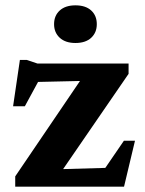

<svg xmlns="http://www.w3.org/2000/svg" viewBox="-20 -699 542 719"><path d="M37 0V-38.5L306.5 -435.5L377 -398L72 -391L152 -446.5L73 -301H29L54.5 -474.5H80.5L120.5 -461H461.5V-422.5L188 -24.5L119 -63L399 -71L342 -23L444 -172H485.5L444.5 0ZM262.5 -538Q225 -538 203.8 -557.5Q182.5 -577 182.5 -608.5Q182.5 -640.5 203.8 -659.8Q225 -679 262.5 -679Q300.5 -679 321.5 -659.8Q342.5 -640.5 342.5 -608.5Q342.5 -577 321.5 -557.5Q300.5 -538 262.5 -538Z"/></svg>

Font: Newsreader
Style: Bold
Weight: 700
Designer: Hugues Gentile
Foundry: Production Type
Version: Version 1.003